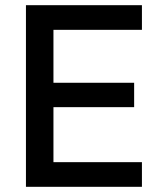

<svg xmlns="http://www.w3.org/2000/svg" viewBox="-20 -720 640 740"><path d="M80 0V-700H527V-605H186V-401H497V-307H186V-95H527V0Z"/></svg>

Font: DM Mono Medium
Style: Regular
Weight: 500
Designer: Colophon Foundry
Foundry: Colophon Foundry
Version: Version 1.000; ttfautohint (v1.8.2.53-6de2)